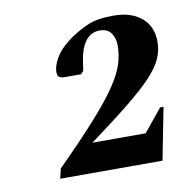

<svg xmlns="http://www.w3.org/2000/svg" viewBox="-55 -953 487 501"><g transform="rotate(-10 189.0 -702.5)"><path d="M66 -505 72 -531Q138 -597 178 -642Q218 -687 238.5 -718Q259 -749 266.5 -773Q274 -797 274 -822Q274 -841 264.5 -854.5Q255 -868 234 -868Q211 -868 197 -849.5Q183 -831 178 -799L174 -772L167 -764H123Q113 -764 108 -768.5Q103 -773 105 -789Q109 -808 122 -826.5Q135 -845 164 -865Q185 -879 209 -889.5Q233 -900 277 -900Q323 -900 350.5 -877Q378 -854 378 -813Q378 -790 368.5 -768.5Q359 -747 335.5 -722Q312 -697 270.5 -663.5Q229 -630 165 -583H306L355 -643H364L337 -505Z"/></g></svg>

Font: Spectral SC
Style: Bold Italic
Weight: 700
Italic angle: -10°
Designer: Jean-Baptiste Levee
Foundry: Production Type
Version: Version 2.001